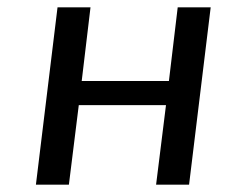

<svg xmlns="http://www.w3.org/2000/svg" viewBox="-20 -504 614 524"><path d="M496 0 555 -484H465L441 -283H203L227 -484H137L78 0H168L195 -217H433L406 0Z"/></svg>

Font: Gamestation Text
Style: Italic
Weight: 400
Designer: Jonas Hecksher
Foundry: Jonas Hecksher, Playtypeª, e-types AS
Version: Version 1.003